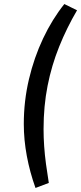

<svg xmlns="http://www.w3.org/2000/svg" viewBox="-20 -739 402 952"><path d="M156 193Q128 115 113 34.5Q98 -46 98 -124Q98 -238 123.5 -346Q149 -454 194 -549Q239 -644 299 -719L362 -688Q311 -601 273.5 -508Q236 -415 216 -314Q196 -213 196 -99Q196 -57 199 -14Q202 29 208 74Q214 119 222 168Z"/></svg>

Font: Nunito Sans 12pt ExtraLight 12pt Medium
Style: Italic
Weight: 500
Italic angle: -9°
Version: Version 3.101;gftools[0.9.27]